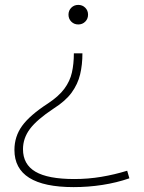

<svg xmlns="http://www.w3.org/2000/svg" viewBox="-20 -545 589 785"><path d="M317 -327Q317 -280 307.5 -240.5Q298 -201 273 -166.5Q248 -132 199 -101Q131 -56 102.5 -18Q74 20 74 65Q74 127 125 157Q176 187 284 187Q340 187 394 178Q448 169 500 153L509 184Q457 202 399 211Q341 220 281 220Q39 220 39 68Q39 13 70.5 -30.5Q102 -74 176 -122Q220 -151 243 -182Q266 -213 274 -248.5Q282 -284 282 -327ZM300 -525Q317 -525 328.5 -513.5Q340 -502 340 -485Q340 -468 328.5 -456.5Q317 -445 300 -445Q283 -445 271.5 -456.5Q260 -468 260 -485Q260 -502 271.5 -513.5Q283 -525 300 -525Z"/></svg>

Font: M PLUS 2 ExtraLight
Style: Regular
Weight: 250
Designer: Coji Morishita
Foundry: UNDERFOREST DESIGN
Version: Version 1.001